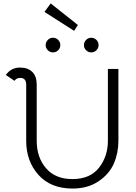

<svg xmlns="http://www.w3.org/2000/svg" viewBox="-20 -1085 787 1114"><path d="M432 -940 410 -906 238 -1016 274 -1065ZM287 -866Q305 -866 317.5 -853.5Q330 -841 330 -823Q330 -806 317.5 -793.5Q305 -781 287 -781Q270 -781 257.5 -793.5Q245 -806 245 -823Q245 -841 257.5 -853.5Q270 -866 287 -866ZM509 -866Q527 -866 539.5 -853.5Q552 -841 552 -823Q552 -806 539.5 -793.5Q527 -781 509 -781Q492 -781 479.5 -793.5Q467 -806 467 -823Q467 -841 479.5 -853.5Q492 -866 509 -866ZM64 -616 14 -650Q44 -693 96 -693Q142 -693 167.5 -667.5Q193 -642 193 -595V-268Q193 -172 247 -109Q301 -46 400 -46Q503 -46 554.5 -112Q606 -178 606 -268V-685H667V-268Q667 -197 640.5 -136Q614 -75 551.5 -33Q489 9 401 9Q274 9 203 -70.5Q132 -150 132 -268V-595Q131 -633 98 -633Q75 -633 64 -616Z"/></svg>

Font: Bellota
Style: Regular
Weight: 400
Designer: Kemie Guaida
Foundry: Kemie Guaida
Version: Version 1.000;PS 002.000;hotconv 1.0.70;makeotf.lib2.5.58329